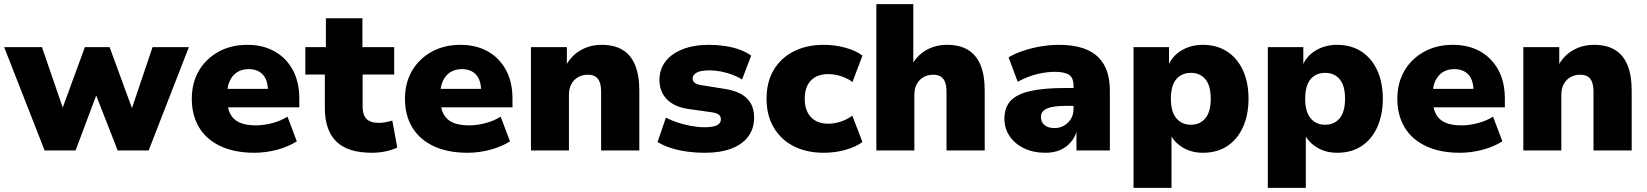

<svg xmlns="http://www.w3.org/2000/svg" viewBox="-29 -725 7937 925"><path d="M186 0 -9 -498H173L279 -190H267L380 -498H499L612 -190H602L706 -498H881L687 0H538L411 -325H457L335 0Z M1197 11Q1101 11 1033 -21Q965 -53 930 -111.5Q895 -170 895 -249Q895 -325 928.5 -383Q962 -441 1022.5 -475Q1083 -509 1163 -509Q1237 -509 1293 -478Q1349 -447 1381 -389Q1413 -331 1413 -249V-208H1046V-297H1276L1262 -284Q1262 -339 1237.5 -365.5Q1213 -392 1169 -392Q1137 -392 1114 -377.5Q1091 -363 1078 -335.5Q1065 -308 1065 -267V-254Q1065 -206 1080 -177Q1095 -148 1125.5 -134.5Q1156 -121 1204 -121Q1242 -121 1283.5 -132Q1325 -143 1356 -163L1401 -44Q1360 -18 1305.5 -3.5Q1251 11 1197 11Z M1763 11Q1646 11 1591 -43.5Q1536 -98 1536 -205V-366H1442V-498H1541V-637H1717V-498H1870V-366H1718V-210Q1718 -171 1737 -152Q1756 -133 1797 -133Q1811 -133 1827 -136Q1843 -139 1861 -144L1885 -14Q1859 -2 1827.5 4.5Q1796 11 1763 11Z M2224 11Q2128 11 2060 -21Q1992 -53 1957 -111.5Q1922 -170 1922 -249Q1922 -325 1955.5 -383Q1989 -441 2049.5 -475Q2110 -509 2190 -509Q2264 -509 2320 -478Q2376 -447 2408 -389Q2440 -331 2440 -249V-208H2073V-297H2303L2289 -284Q2289 -339 2264.5 -365.5Q2240 -392 2196 -392Q2164 -392 2141 -377.5Q2118 -363 2105 -335.5Q2092 -308 2092 -267V-254Q2092 -206 2107 -177Q2122 -148 2152.5 -134.5Q2183 -121 2231 -121Q2269 -121 2310.5 -132Q2352 -143 2383 -163L2428 -44Q2387 -18 2332.5 -3.5Q2278 11 2224 11Z M2529 0V-498H2702V-408H2697Q2722 -456 2767.5 -482.5Q2813 -509 2870 -509Q2930 -509 2970 -485Q3010 -461 3030.5 -412Q3051 -363 3051 -288V0H2867V-281Q2867 -311 2860 -329.5Q2853 -348 2839 -356.5Q2825 -365 2803 -365Q2776 -365 2755.5 -353Q2735 -341 2723.5 -319.5Q2712 -298 2712 -269V0Z M3369 11Q3322 11 3279.5 5Q3237 -1 3201.5 -12.5Q3166 -24 3139 -41L3179 -158Q3205 -145 3236.5 -134.5Q3268 -124 3301.5 -118Q3335 -112 3365 -112Q3408 -112 3426 -122Q3444 -132 3444 -150Q3444 -165 3433.5 -173Q3423 -181 3401 -184L3287 -200Q3219 -210 3183.5 -247Q3148 -284 3148 -340Q3148 -390 3176.5 -428Q3205 -466 3259 -487.5Q3313 -509 3388 -509Q3426 -509 3463 -503.5Q3500 -498 3532.5 -486.5Q3565 -475 3590 -457L3546 -342Q3526 -355 3499.5 -365Q3473 -375 3444.5 -380.5Q3416 -386 3391 -386Q3346 -386 3327 -375Q3308 -364 3308 -347Q3308 -334 3318 -326Q3328 -318 3349 -315L3461 -297Q3533 -286 3568.5 -252Q3604 -218 3604 -158Q3604 -105 3575.5 -67Q3547 -29 3494 -9Q3441 11 3369 11Z M3940 11Q3857 11 3795 -20.5Q3733 -52 3698.5 -111Q3664 -170 3664 -249Q3664 -330 3698.5 -388Q3733 -446 3795 -477.5Q3857 -509 3940 -509Q3994 -509 4044.5 -495Q4095 -481 4126 -457L4078 -330Q4054 -348 4022.5 -358Q3991 -368 3962 -368Q3908 -368 3878 -337.5Q3848 -307 3848 -249Q3848 -192 3878 -160.5Q3908 -129 3962 -129Q3991 -129 4022.5 -139.5Q4054 -150 4077 -168L4126 -41Q4094 -17 4044 -3Q3994 11 3940 11Z M4193 0V-705H4371V-412H4364Q4388 -457 4432.5 -483Q4477 -509 4534 -509Q4594 -509 4634 -485Q4674 -461 4694.5 -412.5Q4715 -364 4715 -288V0H4531V-281Q4531 -311 4524 -329.5Q4517 -348 4502.5 -356.5Q4488 -365 4467 -365Q4440 -365 4419.5 -353Q4399 -341 4387.5 -319.5Q4376 -298 4376 -269V0Z M5007 11Q4949 11 4904.5 -10.5Q4860 -32 4835 -69Q4810 -106 4810 -153Q4810 -207 4839.5 -239Q4869 -271 4933.5 -286Q4998 -301 5103 -301H5163V-215H5108Q5077 -215 5054 -212Q5031 -209 5016 -202.5Q5001 -196 4993.5 -186Q4986 -176 4986 -161Q4986 -137 5003 -122.5Q5020 -108 5052 -108Q5077 -108 5097.5 -120Q5118 -132 5130.5 -152.5Q5143 -173 5143 -201V-311Q5143 -350 5121.5 -364.5Q5100 -379 5052 -379Q5013 -379 4967.5 -368Q4922 -357 4874 -331L4830 -449Q4861 -467 4901 -480.5Q4941 -494 4985.5 -501.5Q5030 -509 5071 -509Q5153 -509 5207.5 -485.5Q5262 -462 5290 -413Q5318 -364 5318 -285V0H5157V-94H5159Q5149 -62 5128.5 -38.5Q5108 -15 5078 -2Q5048 11 5007 11Z M5432 180V-498H5603V-408H5599Q5618 -455 5663 -482Q5708 -509 5766 -509Q5833 -509 5882.5 -477Q5932 -445 5959 -386.5Q5986 -328 5986 -249Q5986 -172 5959.5 -113Q5933 -54 5884 -21.5Q5835 11 5766 11Q5711 11 5669 -14.5Q5627 -40 5609 -79H5615V180ZM5708 -124Q5752 -124 5778 -155Q5804 -186 5804 -249Q5804 -313 5778 -343.5Q5752 -374 5708 -374Q5664 -374 5638 -343.5Q5612 -313 5612 -249Q5612 -186 5638.5 -155Q5665 -124 5708 -124Z M6079 180V-498H6250V-408H6246Q6265 -455 6310 -482Q6355 -509 6413 -509Q6480 -509 6529.5 -477Q6579 -445 6606 -386.5Q6633 -328 6633 -249Q6633 -172 6606.5 -113Q6580 -54 6531 -21.5Q6482 11 6413 11Q6358 11 6316 -14.5Q6274 -40 6256 -79H6262V180ZM6355 -124Q6399 -124 6425 -155Q6451 -186 6451 -249Q6451 -313 6425 -343.5Q6399 -374 6355 -374Q6311 -374 6285 -343.5Q6259 -313 6259 -249Q6259 -186 6285.5 -155Q6312 -124 6355 -124Z M7005 11Q6909 11 6841 -21Q6773 -53 6738 -111.5Q6703 -170 6703 -249Q6703 -325 6736.5 -383Q6770 -441 6830.5 -475Q6891 -509 6971 -509Q7045 -509 7101 -478Q7157 -447 7189 -389Q7221 -331 7221 -249V-208H6854V-297H7084L7070 -284Q7070 -339 7045.5 -365.5Q7021 -392 6977 -392Q6945 -392 6922 -377.5Q6899 -363 6886 -335.5Q6873 -308 6873 -267V-254Q6873 -206 6888 -177Q6903 -148 6933.5 -134.5Q6964 -121 7012 -121Q7050 -121 7091.5 -132Q7133 -143 7164 -163L7209 -44Q7168 -18 7113.5 -3.5Q7059 11 7005 11Z M7310 0V-498H7483V-408H7478Q7503 -456 7548.5 -482.5Q7594 -509 7651 -509Q7711 -509 7751 -485Q7791 -461 7811.5 -412Q7832 -363 7832 -288V0H7648V-281Q7648 -311 7641 -329.5Q7634 -348 7620 -356.5Q7606 -365 7584 -365Q7557 -365 7536.5 -353Q7516 -341 7504.5 -319.5Q7493 -298 7493 -269V0Z"/></svg>

Font: Nunito Sans 10pt Black
Style: Regular
Weight: 900
Designer: Vernon Adams
Foundry: Vernon Adams
Version: Version 3.101;gftools[0.9.27]